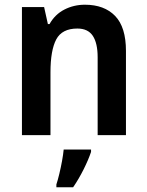

<svg xmlns="http://www.w3.org/2000/svg" viewBox="-20 -573 624 814"><path d="M340 -553Q422 -553 468 -505.5Q514 -458 514 -357V0H394V-330Q394 -390 373.5 -421Q353 -452 308 -452Q243 -452 218.5 -406Q194 -360 194 -266V0H73V-543H167L183 -471H190Q213 -512 253 -532.5Q293 -553 340 -553ZM366 71Q355 104 334.5 145Q314 186 290 221H219V209Q225 191 231.5 164Q238 137 243 109.5Q248 82 250 61H366Z"/></svg>

Font: Noto Sans SemiCondensed SemiBold
Style: Regular
Weight: 600
Width: 4
Designer: Monotype Design Team
Foundry: Monotype Imaging Inc.
Version: Version 2.013; ttfautohint (v1.8.4.7-5d5b)